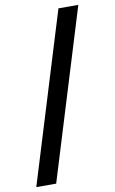

<svg xmlns="http://www.w3.org/2000/svg" viewBox="-96 -760 579 970"><g transform="rotate(-10 193.5 -275.0)"><path d="M9 160 276 -710H378L111 160Z"/></g></svg>

Font: TypoPRO Source Serif Pro
Style: Bold
Weight: 700
Designer: Frank Grießhammer
Foundry: Adobe Systems Incorporated
Version: Version 1.017;PS 1.0;hotconv 1.0.79;makeotf.lib2.5.61930